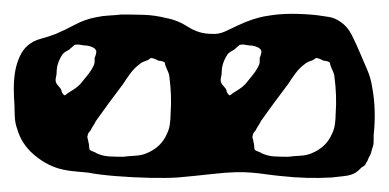

<svg xmlns="http://www.w3.org/2000/svg" viewBox="-28 -822 563 278"><path d="M513 -626Q513 -622 513 -617Q513 -612 511 -607Q510 -603 509 -600Q508 -597 506 -594Q504 -588 502 -586Q501 -582 496 -580Q490 -574 487 -572Q480 -568 470 -567Q460 -566 452 -565Q434 -564 416 -564.5Q398 -565 380 -567Q369 -568 358.5 -569.5Q348 -571 337 -572Q315 -574 283.5 -570.5Q252 -567 229 -565Q214 -564 189.5 -564.5Q165 -565 140 -567Q115 -569 100 -572Q90 -573 79 -574Q68 -575 57 -578Q37 -584 20 -599Q3 -614 -3 -635Q-6 -643 -6.5 -652Q-7 -661 -7 -669Q-8 -681 -8 -694Q-8 -707 -6 -719Q-4 -730 0.5 -740Q5 -750 12 -756Q20 -763 31.5 -766Q43 -769 53 -773Q67 -779 81 -786.5Q95 -794 111 -797Q120 -799 129.5 -799.5Q139 -800 148 -801Q165 -801 180.5 -800.5Q196 -800 212 -796Q229 -793 244.5 -783Q260 -773 278 -773Q288 -772 298 -776.5Q308 -781 316 -785Q339 -796 359 -799Q376 -802 394.5 -802Q413 -802 431 -800Q439 -799 448 -797.5Q457 -796 464 -791Q475 -784 481.5 -771Q488 -758 493 -746Q498 -734 503.5 -721.5Q509 -709 511 -695Q514 -679 514.5 -661.5Q515 -644 513 -626ZM98 -756Q94 -756 89 -757Q84 -758 80 -757Q79 -756 76.5 -754Q74 -752 72 -750Q70 -749 67.5 -747.5Q65 -746 63 -744Q54 -731 54 -717Q54 -714 53 -710Q52 -706 53 -703Q54 -700 57 -697Q60 -694 61 -691Q61 -688 65 -684Q67 -684 70 -687Q75 -690 79.5 -693Q84 -696 88 -700Q93 -706 99 -713.5Q105 -721 108 -728Q109 -730 109 -733Q109 -736 109 -738Q110 -740 111 -744Q112 -748 111 -749Q109 -754 98 -756ZM337 -756Q333 -756 328 -757Q323 -758 319 -757Q318 -756 315.5 -754Q313 -752 311 -750Q309 -749 306.5 -747.5Q304 -746 302 -744Q293 -731 293 -717Q293 -714 292 -710Q291 -706 292 -703Q293 -700 296 -697Q299 -694 300 -691Q300 -688 304 -684Q306 -684 309 -687Q314 -690 318.5 -693Q323 -696 327 -700Q332 -706 338 -713.5Q344 -721 347 -728Q348 -730 348 -733Q348 -736 348 -738Q349 -740 350 -744Q351 -748 350 -749Q348 -754 337 -756ZM217 -713Q216 -717 214.5 -720Q213 -723 212 -726Q211 -728 211 -729.5Q211 -731 210 -732Q206 -734 202 -734Q200 -735 196.5 -736.5Q193 -738 191 -738Q190 -738 189 -737Q188 -736 186 -735Q183 -734 179.5 -732.5Q176 -731 174 -729Q167 -724 161 -716Q155 -708 150 -700Q140 -687 130.5 -674Q121 -661 111 -647Q109 -643 107 -640Q105 -637 103 -633Q102 -632 100.5 -630Q99 -628 99 -626Q98 -624 99 -621Q100 -618 100 -616Q101 -614 101 -610.5Q101 -607 102 -605Q103 -604 107 -602.5Q111 -601 112 -600Q121 -596 130.5 -595.5Q140 -595 150 -595Q158 -596 167.5 -596.5Q177 -597 184 -600Q206 -609 214 -629Q217 -635 218 -642.5Q219 -650 219 -657Q220 -671 219.5 -684.5Q219 -698 217 -713ZM456 -713Q455 -717 453.5 -720Q452 -723 451 -726Q450 -728 450 -729.5Q450 -731 449 -732Q445 -734 441 -734Q439 -735 435.5 -736.5Q432 -738 430 -738Q429 -738 428 -737Q427 -736 425 -735Q422 -734 418.5 -732.5Q415 -731 413 -729Q406 -724 400 -716Q394 -708 389 -700Q379 -687 369.5 -674Q360 -661 350 -647Q348 -643 346 -640Q344 -637 342 -633Q341 -632 339.5 -630Q338 -628 338 -626Q337 -624 338 -621Q339 -618 339 -616Q340 -614 340 -610.5Q340 -607 341 -605Q342 -604 346 -602.5Q350 -601 351 -600Q360 -596 369.5 -595.5Q379 -595 389 -595Q397 -596 406.5 -596.5Q416 -597 423 -600Q445 -609 453 -629Q456 -635 457 -642.5Q458 -650 458 -657Q459 -671 458.5 -684.5Q458 -698 456 -713Z"/></svg>

Font: Rubik Vinyl
Style: Regular
Weight: 400
Designer: Hubert and Fischer, NaN
Foundry: Hubert and Fischer, NaN
Version: Version 2.200